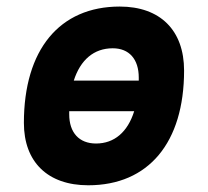

<svg xmlns="http://www.w3.org/2000/svg" viewBox="-20 -547 626 577"><path d="M245.1 9.8C426.3 9.8 533.2 -118.2 533.2 -335C533.2 -456.1 461.4 -527.3 339.8 -527.3C158.7 -527.3 51.8 -397.5 51.8 -177.7C51.8 -60.1 123.5 9.8 245.1 9.8ZM268.6 -115.7C217.8 -115.7 188 -148.4 188 -203.6C188 -206.5 188 -210 188 -212.9H383.3C363.8 -150.4 323.7 -115.7 268.6 -115.7ZM201.7 -304.7C221.7 -367.2 262.2 -401.9 318.8 -401.9C368.2 -401.9 397 -369.1 397 -314C397 -311 397 -307.6 397 -304.7Z"/></svg>

Font: Cascadia Mono PL
Style: Bold Italic
Weight: 700
Italic angle: -10°
Monospace: yes
Designer: Aaron Bell
Foundry: Saja Typeworks
Version: Version 2404.023